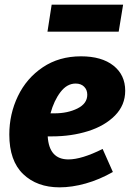

<svg xmlns="http://www.w3.org/2000/svg" viewBox="-20 -792 562 825"><path d="M203 -206H185Q191 -107 274 -107Q331 -107 421 -152L465 -53Q407 -20 348 -3.5Q289 13 236 13Q139 13 79.5 -44Q20 -101 20 -214Q20 -302 57 -379Q94 -456 164 -503Q234 -550 328 -550Q417 -550 467.5 -510Q518 -470 518 -402Q518 -340 474 -295.5Q430 -251 358.5 -228.5Q287 -206 203 -206ZM197 -305H214Q271 -305 313 -326Q355 -347 355 -385Q355 -406 341.5 -419.5Q328 -433 305 -433Q268 -433 240 -396.5Q212 -360 197 -305ZM202 -772H509L490 -656H184Z"/></svg>

Font: Bitter Pro ExtraBold
Style: Italic
Weight: 800
Italic angle: -9°
Designer: Sol Matas, and Bitter project Authors
Foundry: Sol Matas
Version: Version 1.010